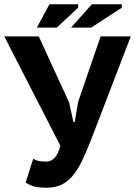

<svg xmlns="http://www.w3.org/2000/svg" viewBox="-29 -870 631 897"><path d="M294 -391 314 -300H320L336 -394L441 -700H582L396 -216Q374 -159 353.5 -117Q333 -75 309.5 -47.5Q286 -20 257 -6.5Q228 7 189 7Q156 7 135.5 2.5Q115 -2 91 -17L126 -128Q143 -119 157 -117Q171 -115 187 -115Q234 -115 253 -189L-9 -700H152ZM202 -850H336V-834L236 -741H143ZM400 -850H540V-834L397 -741H303Z"/></svg>

Font: PTSans
Style: Bold
Weight: 700
Designer: A.Korolkova, O.Umpeleva, V.Yefimov
Foundry: ParaType Ltd
Version: Version 2.003W OFL